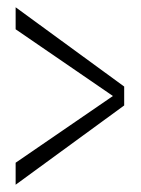

<svg xmlns="http://www.w3.org/2000/svg" viewBox="-20 -507 389 528"><path d="M23 1 321.5 -217V-269L23 -487V-426.5L301.5 -235.5V-250.5L23 -59.5Z"/></svg>

Font: Anybody UltraCondensed Thin Light
Style: Regular
Weight: 300
Version: Version 1.111